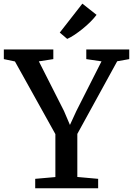

<svg xmlns="http://www.w3.org/2000/svg" viewBox="-34 -1008 712 1028"><path d="M262.5 -60V-290L46 -679L-13.5 -691.5V-743H251.5V-691.5L174 -679.5L308.5 -414L340.5 -339L375 -414L509.5 -679.5L428 -691.5V-743H658V-691.5L593.5 -680L380 -291V-60.5L491.5 -50.5V0H154.5V-50.5ZM325.5 -800 286 -833.5 407 -988.5 483 -928.5Q469.5 -910.5 450.2 -891.2Q431 -872 409 -854.2Q387 -836.5 365.8 -822.2Q344.5 -808 326.5 -800Z"/></svg>

Font: Merriweather 20pt Medium
Style: Regular
Weight: 500
Version: Version 2.100